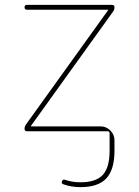

<svg xmlns="http://www.w3.org/2000/svg" viewBox="-20 -540 572 790"><path d="M87 -28 424 -497Q424 -498 424.5 -498Q425 -498 425 -499Q425 -500 424 -500H91Q81 -500 81 -510Q81 -520 91 -520H441Q451 -520 451 -510Q451 -500 445 -492L108 -23Q108 -22 107.5 -22Q107 -22 107 -21Q107 -20 108 -20H394Q417 -20 434 -3Q451 14 451 37V80Q451 158 417.5 194Q384 230 311 230Q273 230 240 218Q232 215 235 206Q239 196 248 200Q277 210 311 210Q375 210 403 179.5Q431 149 431 80V9Q431 0 422 0H91Q81 0 81 -10Q81 -20 87 -28Z"/></svg>

Font: Rounded Mplus 1c Thin
Style: Regular
Weight: 250
Version: Version 1.059.20150529